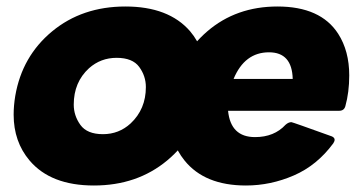

<svg xmlns="http://www.w3.org/2000/svg" viewBox="-20 -561 1121 591"><path d="M269 10Q136 10 71 -67Q22 -125 22 -208Q22 -236 27 -266Q48 -388 140.5 -464.5Q233 -541 366 -541Q499 -541 565 -465Q614 -407 614 -323Q614 -296 609 -266Q587 -144 494.5 -67Q402 10 269 10ZM297 -148Q346 -148 382 -181Q429 -225 429 -293Q429 -327 408.5 -355Q388 -383 339 -383Q290 -383 254 -351Q207 -308 207 -239Q207 -205 227.5 -176.5Q248 -148 297 -148ZM881 -318Q879 -400 808 -400Q733 -400 699 -318ZM737 10Q610 10 548 -67Q502 -124 502 -205Q502 -234 508 -266Q529 -388 618 -464.5Q707 -541 834 -541Q967 -541 1021 -457Q1055 -404 1055 -329Q1055 -277 1043 -234Q1039 -220 1024 -220H682Q690 -139 765 -139Q824 -139 859 -177Q868 -185 877 -185Q880 -185 1002 -141Q1010 -137 1010 -131Q1010 -126 1006 -120Q956 -52 884.5 -21Q813 10 737 10Z"/></svg>

Font: YamahaIndonesia935. App XBold
Style: Italic
Weight: 800
Italic angle: -10°
Designer: Dalton Maag Ltd
Foundry: Dalton Maag Ltd
Version: Version 1.002; January 01, 2024; Regular/Italic